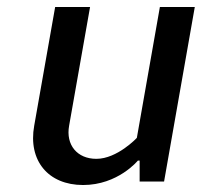

<svg xmlns="http://www.w3.org/2000/svg" viewBox="-20 -520 590 550"><path d="M256 -65C201 -65 168 -105 178 -160L238 -500H138L78 -160C60 -60 118 10 218 10C318 10 375 -60 375 -60H380V0H450L538 -500H438L372 -125C372 -125 316 -65 256 -65Z"/></svg>

Font: Scada
Style: Italic
Weight: 400
Designer: Jovanny Lemonad
Foundry: Jovanny Lemonad
Version: Version 3.005